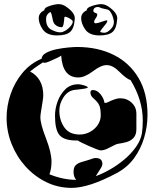

<svg xmlns="http://www.w3.org/2000/svg" viewBox="-20 -899 748 932"><path d="M328 13Q261 13 203.5 -15.5Q146 -44 103 -92Q60 -140 36 -201Q12 -262 12 -327Q12 -385 31.5 -442Q51 -499 89 -545Q127 -591 182 -614Q183 -631 204 -642.5Q225 -654 254.5 -660Q284 -666 312 -668.5Q340 -671 353 -671Q455 -671 532 -632.5Q609 -594 652.5 -520.5Q696 -447 696 -342Q696 -286 680 -231.5Q664 -177 631.5 -132Q599 -87 547 -59Q412 13 328 13ZM350 -26Q337 -40 337 -65Q337 -87 347.5 -97Q358 -107 374.5 -112Q391 -117 408 -122Q410 -123 414.5 -124Q419 -125 426 -128Q435 -132 444 -132Q477 -132 477 -103Q477 -93 464 -74Q456 -62 451.5 -54.5Q447 -47 445 -44Q476 -55 512.5 -75.5Q549 -96 582.5 -124Q616 -152 639.5 -185Q663 -218 669 -252Q671 -266 672 -282Q673 -298 673 -315Q673 -413 614 -510Q594 -516 558 -552Q527 -583 498 -583Q470 -583 431 -553Q391 -523 360 -523Q284 -523 277 -629Q274 -626 256.5 -617.5Q239 -609 221 -601.5Q203 -594 197 -594Q194 -594 188 -596Q177 -589 161.5 -578.5Q146 -568 126 -552Q190 -518 190 -436Q190 -426 186.5 -404Q183 -382 179.5 -360.5Q176 -339 176 -330Q176 -297 203 -228Q230 -158 230 -115Q230 -79 220 -53Q286 -26 350 -26ZM468 -169Q464 -169 448 -175Q432 -181 412 -190Q392 -199 376.5 -206.5Q361 -214 358 -217H350Q287 -217 266 -247Q247 -273 247 -338Q247 -371 259.5 -406Q272 -441 297 -465.5Q322 -490 360 -490Q366 -490 377 -487.5Q388 -485 397 -481.5Q406 -478 406 -474Q406 -469 345 -463Q311 -460 289.5 -428.5Q268 -397 268 -362Q268 -316 292 -281Q316 -246 367 -246Q393 -246 416.5 -258.5Q440 -271 454.5 -292.5Q469 -314 469 -339Q469 -371 462 -387.5Q455 -404 432 -423Q419 -435 419 -450Q419 -462 431 -462Q451 -462 467.5 -442Q484 -422 487 -400H496Q498 -400 509 -405.5Q520 -411 535.5 -416.5Q551 -422 563 -422Q596 -422 619 -400.5Q642 -379 642 -347V-272Q642 -245 629 -230.5Q616 -216 596 -210Q576 -204 553 -201Q545 -200 530.5 -192Q516 -184 499.5 -176.5Q483 -169 468 -169ZM463 -727Q413 -727 393 -757Q374 -785 374 -811Q374 -836 401 -849Q401 -859 415 -865.5Q429 -872 445.5 -875.5Q462 -879 469 -879Q489 -879 505 -868Q551 -837 549 -808Q546 -761 526.5 -744Q507 -727 463 -727ZM257 -727Q207 -727 187 -757Q168 -785 168 -811Q168 -836 195 -849Q195 -859 209 -865.5Q223 -872 239.5 -875.5Q256 -879 263 -879Q283 -879 299 -868Q345 -837 343 -808Q340 -761 320.5 -744Q301 -727 257 -727ZM485 -740Q494 -740 501 -744Q538 -768 532 -801Q526 -828 516 -841Q513 -846 509 -849Q505 -852 501 -853Q494 -855 485 -856.5Q476 -858 466 -862Q462 -865 455 -865Q442 -865 436 -857Q433 -851 433 -848Q433 -839 443 -836.5Q453 -834 452 -826Q451 -819 444 -809.5Q437 -800 437 -793Q437 -786 444 -786Q453 -786 466.5 -791Q480 -796 491 -799Q502 -802 501 -796Q498 -786 484 -770.5Q470 -755 466 -744Q475 -740 485 -740ZM272 -742Q283 -742 291 -747Q305 -753 320 -769Q335 -785 333 -797Q331 -801 321 -807.5Q311 -814 301.5 -817Q292 -820 292 -812Q292 -802 289 -784.5Q286 -767 280 -767Q259 -767 245 -782Q238 -790 234.5 -811Q231 -832 225 -841Q206 -831 204 -813Q201 -768 231 -754Q255 -742 272 -742Z"/></svg>

Font: Moo Lah Lah
Style: Regular
Weight: 400
Designer: Robert E. Leuschke
Foundry: Robert E. Leuschke
Version: Version 1.010; ttfautohint (v1.8.3)